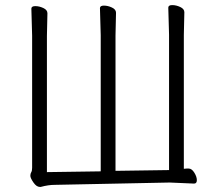

<svg xmlns="http://www.w3.org/2000/svg" viewBox="-20 -728 858 753"><path d="M741 -8 649 -12H638L194 -3Q170 -3 140 5H136Q123 5 111 -12.5Q99 -30 99 -38.5Q99 -47 102.5 -52.5Q106 -58 106 -70V-588Q106 -588 103 -694Q103 -704 118.5 -704Q134 -704 150 -696.5Q166 -689 166 -676L164 -587V-53L375 -56V-590L372 -696Q372 -706 387.5 -706Q403 -706 419 -698.5Q435 -691 435 -678L433 -589V-58L643 -61V-592L640 -698Q640 -708 655.5 -708Q671 -708 687 -700.5Q703 -693 703 -680L701 -591V-66Q707 -67 712 -67H720Q732 -67 742 -51Q752 -35 752 -21.5Q752 -8 741 -8Z"/></svg>

Font: LXGW WenKai Light
Style: Regular
Weight: 300
Designer: LXGW / Fontworks Inc.
Foundry: LXGW / Fontworks Inc.
Version: Version 1.501; October 10, 2024